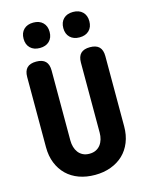

<svg xmlns="http://www.w3.org/2000/svg" viewBox="-140 -1044 879 1139"><g transform="rotate(-15 300.0 -474.0)"><path d="M60 -655Q60 -693 78.5 -711.5Q97 -730 135 -730Q173 -730 191.5 -711.5Q210 -693 210 -655V-225Q210 -204 215.5 -185Q221 -166 232 -151.5Q243 -137 260 -128.5Q277 -120 300 -120Q323 -120 340 -128.5Q357 -137 368 -151.5Q379 -166 384.5 -185Q390 -204 390 -225V-655Q390 -693 408.5 -711.5Q427 -730 465 -730Q503 -730 521.5 -711.5Q540 -693 540 -655V-224Q540 -170 522.5 -126.5Q505 -83 473.5 -53Q442 -23 397.5 -6.5Q353 10 300 10Q246 10 202 -6Q158 -22 126.5 -52.5Q95 -83 77.5 -126.5Q60 -170 60 -224ZM422 -802Q385 -802 363.5 -823Q342 -844 342 -880Q342 -916 363.5 -937Q385 -958 422 -958Q459 -958 480.5 -937Q502 -916 502 -880Q502 -844 480.5 -823Q459 -802 422 -802ZM178 -802Q141 -802 119.5 -823Q98 -844 98 -880Q98 -916 119.5 -937Q141 -958 178 -958Q215 -958 236.5 -937Q258 -916 258 -880Q258 -844 236.5 -823Q215 -802 178 -802Z"/></g></svg>

Font: Maple Mono ExtraBold
Style: Regular
Weight: 800
Monospace: yes
Designer: subframe7536
Version: Version 7.000